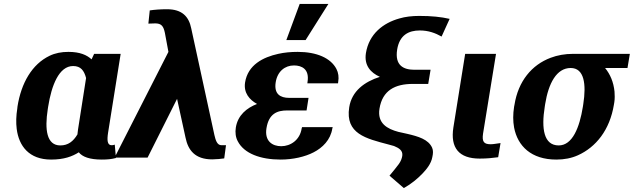

<svg xmlns="http://www.w3.org/2000/svg" viewBox="-20 -802 3225 977"><path d="M68 -250C62 -213 61 -178 65 -146C76 -59 128 10 240 10C306 10 348 -6 381 -27C399 -4 436 10 498 10C527 10 547 8 570 2L564 -66L557 -64C556 -64 553 -63 548 -63C526 -63 524 -88 530 -127L594 -528H459L446 -500C422 -522 387 -538 328 -538C293 -538 261 -532 232 -518C143 -475 88 -380 69 -260ZM223 -246 225 -259C242 -367 280 -466 352 -466C391 -466 408 -443 418 -405L377 -143C376 -134 375 -127 374 -118C353 -83 327 -62 287 -62C217 -62 207 -143 223 -246Z M563 0H731L881 -299L924 -102C937 -38 972 9 1060 9C1086 8 1103 7 1121 4L1130 -63H1107C1084 -63 1077 -90 1071 -115L953 -658C941 -718 906 -755 830 -755C799 -755 768 -753 742 -749L735 -682H742C753 -682 760 -683 770 -683C802 -683 812 -668 819 -635L837 -538Z M1180 -153C1176 -128 1179 -103 1190 -83C1222 -21 1305 10 1408 10C1470 10 1532 -4 1576 -27C1621 -50 1662 -90 1671 -148L1673 -155H1517L1515 -148C1506 -90 1459 -58 1411 -58C1367 -58 1325 -83 1336 -150C1348 -224 1391 -240 1441 -240H1540L1550 -304H1451C1407 -304 1373 -323 1383 -384C1392 -439 1430 -469 1476 -469C1516 -469 1555 -450 1545 -386L1544 -378H1700L1701 -386C1705 -409 1702 -432 1692 -451C1663 -507 1591 -538 1495 -538C1460 -538 1427 -535 1396 -528C1319 -511 1241 -472 1227 -382C1219 -329 1250 -294 1288 -273C1236 -253 1190 -216 1180 -153ZM1437 -598H1535L1651 -782H1505Z M1757 -256C1736 -121 1843 -97 1956 -67L1985 -59C2009 -49 2031 -37 2027 -9C2025 3 2021 16 2010 32C1998 49 1979 71 1962 92L2035 155L2040 152C2072 134 2104 108 2129 82C2149 61 2174 32 2180 -3C2184 -21 2185 -36 2179 -50C2160 -93 2108 -108 2052 -121L2007 -131C1951 -146 1899 -174 1911 -249C1926 -342 1990 -375 2081 -375H2159L2171 -447H2089C2033 -447 1988 -469 2001 -550C2013 -624 2060 -647 2116 -647C2160 -647 2195 -634 2227 -616L2268 -706C2224 -716 2176 -721 2113 -721C2077 -721 2042 -717 2012 -708C1930 -685 1858 -630 1842 -532C1832 -469 1866 -432 1913 -411C1835 -386 1770 -339 1757 -256Z M2287 -153C2271 -50 2315 5 2421 5C2458 5 2486 2 2515 -2L2527 -74L2499 -70C2492 -69 2485 -68 2477 -68C2442 -68 2432 -81 2438 -122L2504 -528H2347Z M2596 -259C2590 -220 2590 -186 2596 -153C2614 -59 2683 10 2811 10C2851 10 2888 3 2921 -12C3012 -53 3083 -140 3104 -270L3106 -282C3109 -301 3108 -319 3107 -336C3102 -385 3085 -424 3059 -456H3173L3185 -528H2896C2855 -528 2816 -521 2782 -508C2686 -472 2617 -389 2598 -269ZM2752 -259 2754 -272C2771 -378 2812 -456 2884 -456C2953 -456 2964 -374 2948 -272L2946 -259C2929 -153 2893 -62 2823 -62C2747 -62 2734 -147 2752 -259Z"/></svg>

Font: Aerodynamic
Style: BdObl
Weight: 500
Designer: Google
Version: Version 2.000980; 2014